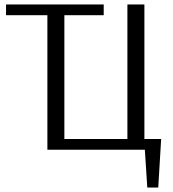

<svg xmlns="http://www.w3.org/2000/svg" viewBox="-20 -670 775 859"><path d="M639 169 628 0H192V-602H7V-650H444V-602H268V-48H550V-650H626V-48H701L688 169Z"/></svg>

Font: Arsenal SC
Style: Regular
Weight: 400
Designer: Andrij Shevchenko
Foundry: Stairsfor
Version: Version 2.001; ttfautohint (v1.8.4.7-5d5b)